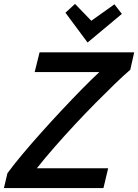

<svg xmlns="http://www.w3.org/2000/svg" viewBox="-33 -960 705 980"><path d="M-13 0 5 -76Q38 -121 83 -174.5Q128 -228 179 -285Q230 -342 282.5 -398Q335 -454 384 -504Q433 -554 474 -592H144L169 -693H652L632 -604Q598 -575 552.5 -531Q507 -487 455 -434.5Q403 -382 349.5 -324.5Q296 -267 246 -210Q196 -153 155 -101H519L495 0ZM414 -743 301 -895 350 -940 433 -854 551 -938 589 -889Z"/></svg>

Font: Ubuntu Sans SemiBold
Style: Italic
Weight: 600
Italic angle: -13.5°
Designer: Dalton Maag Ltd
Foundry: Dalton Maag Ltd
Version: Version 1.006